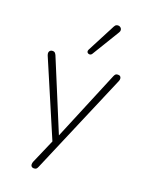

<svg xmlns="http://www.w3.org/2000/svg" viewBox="-172 -841 848 1111"><g transform="rotate(20 252.0 -286.0)"><path d="M180 186Q171 186 166 181Q161 176 161 168Q161 160 164 152L233 -7V13L33 -455Q29 -465 30 -472.5Q31 -480 36.5 -485Q42 -490 52 -490Q61 -490 65.5 -485.5Q70 -481 74 -473L264 -14H240L431 -473Q435 -482 439.5 -486Q444 -490 454 -490Q464 -490 468.5 -485Q473 -480 473.5 -472.5Q474 -465 470 -456L204 168Q200 178 195 182Q190 186 180 186ZM272 -552Q268 -546 262 -544.5Q256 -543 250 -545.5Q244 -548 242 -554Q240 -560 244 -568L335 -743Q340 -753 347.5 -756Q355 -759 362 -757.5Q369 -756 374 -751Q379 -746 380 -738.5Q381 -731 376 -723Z"/></g></svg>

Font: Nunito ExtraLight
Style: Regular
Weight: 200
Designer: Vernon Adams
Foundry: Vernon Adams
Version: Version 3.602